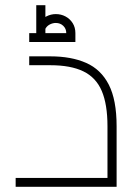

<svg xmlns="http://www.w3.org/2000/svg" viewBox="-20 -716 527 736"><path d="M40 0V-34H417L392 -10V-232Q392 -316 370 -367.5Q348 -419 299.5 -442.5Q251 -466 173 -466H92V-500H173Q253 -500 310 -475Q367 -450 397 -391.5Q427 -333 427 -232V0ZM119 -589Q119 -611 129.5 -627.5Q140 -644 157.5 -653Q175 -662 194 -662Q214 -662 231 -653Q248 -644 258.5 -627.5Q269 -611 269 -589H234Q234 -606 222.5 -617Q211 -628 194 -628Q183 -628 172.5 -623Q162 -618 156 -609Q150 -600 150 -589ZM92 -555V-589H269V-555ZM119 -589V-696H154V-589Z"/></svg>

Font: Cairo Play ExtraLight
Style: Regular
Weight: 250
Version: Version 3.119